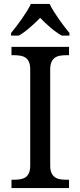

<svg xmlns="http://www.w3.org/2000/svg" viewBox="-20 -951 407 971"><path d="M38.1 0V-42H50.8Q67.9 -42 82.8 -44.4Q97.7 -46.9 108.9 -54.4Q120.1 -62 126.5 -76.2Q132.8 -90.3 132.8 -113.8V-600.1Q132.8 -623.5 126.5 -637.7Q120.1 -651.9 108.9 -659.4Q97.7 -667 82.8 -669.4Q67.9 -671.9 50.8 -671.9H38.1V-713.9H329.1V-671.9H315.9Q299.3 -671.9 284.2 -669.4Q269 -667 258.1 -659.4Q247.1 -651.9 240.5 -637.7Q233.9 -623.5 233.9 -600.1V-113.8Q233.9 -90.3 240.5 -76.2Q247.1 -62 258.1 -54.4Q269 -46.9 284.2 -44.4Q299.3 -42 315.9 -42H329.1V0ZM36.1 -784.2Q47.9 -798.3 62 -816.9Q76.2 -835.4 90.1 -855.2Q104 -875 116.2 -894.8Q128.4 -914.6 136.2 -931.2H231Q238.8 -914.6 251 -894.8Q263.2 -875 277.1 -855.2Q291 -835.4 305.2 -816.9Q319.3 -798.3 331.1 -784.2V-771H292Q263.2 -787.6 234.4 -812.3Q205.6 -836.9 183.1 -860.8Q160.2 -836.9 131.8 -812.3Q103.5 -787.6 75.2 -771H36.1Z"/></svg>

Font: Noto Serif
Style: Regular
Weight: 400
Designer: Monotype Design team
Foundry: Monotype Imaging Inc.
Version: Version 1.02